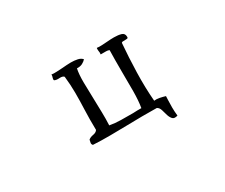

<svg xmlns="http://www.w3.org/2000/svg" viewBox="-92 -720 1184 1011"><g transform="rotate(-30 500.0 -214.5)"><path d="M745 46Q723 53 713.5 42.5Q704 32 699 16Q694 -1 689 -18.5Q684 -36 671 -43Q625 -44 580.5 -43.5Q536 -43 492 -42Q439 -41 386.5 -40.5Q334 -40 282 -43Q276 -50 277 -57.5Q278 -65 280 -72Q281 -75 281 -76Q292 -85 310 -88Q328 -91 336 -103Q335 -136 335.5 -167.5Q336 -199 337 -229Q339 -278 339 -326.5Q339 -375 333 -428Q325 -437 305.5 -435.5Q286 -434 275 -440Q273 -445 274 -449Q275 -453 276 -457Q277 -460 278 -464Q279 -468 278 -473Q292 -471 309.5 -472Q327 -473 346 -474Q359 -475 372 -476Q385 -477 398 -477Q420 -477 438.5 -473Q457 -469 467 -457Q458 -447 444.5 -440Q431 -433 411 -434Q404 -401 404.5 -352Q405 -303 407 -248Q408 -208 409 -167.5Q410 -127 408 -89Q440 -83 475 -82.5Q510 -82 549 -82Q561 -83 574 -83Q587 -83 600 -83Q607 -123 607.5 -182Q608 -241 607 -302Q607 -337 607 -370Q607 -403 608 -431Q600 -435 589 -435Q578 -435 567 -435Q560 -435 556 -435Q557 -441 556.5 -447Q556 -453 555 -458Q555 -464 554.5 -468.5Q554 -473 556 -475Q569 -473 585 -474Q601 -475 618 -476Q629 -477 640 -477.5Q651 -478 661 -478Q687 -478 705 -472.5Q723 -467 723 -447Q724 -438 717.5 -437Q711 -436 703 -436Q697 -436 691.5 -436Q686 -436 683 -432Q676 -349 673.5 -257.5Q671 -166 678 -83Q692 -85 710 -81.5Q728 -78 744 -73Q744 -67 743.5 -61.5Q743 -56 743 -50Q742 -28 742 -5Q742 18 745 46Z"/></g></svg>

Font: Yuji Syuku
Style: Regular
Weight: 400
Designer: Kataoka Yuji
Foundry: Kinuta Font Factory
Version: Version 3.002